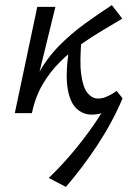

<svg xmlns="http://www.w3.org/2000/svg" viewBox="-20 -443 532 752"><path d="M78 0Q92 -85 127 -149Q162 -213 210 -262Q258 -311 312 -350Q366 -389 418 -423L459 -370Q424 -349 382.5 -324.5Q341 -300 297.5 -269.5Q254 -239 215 -200.5Q176 -162 147 -112.5Q118 -63 105 0ZM238 289 171 254Q218 209 262 157Q306 105 344.5 50Q383 -5 411 -60L460 -58Q422 33 363 123Q304 213 238 289ZM38 0 126 -416H197L95 0ZM340 6Q305 6 279.5 -18Q254 -42 245 -96Q236 -150 249 -243L300 -296Q291 -204 298 -152Q305 -100 323 -78.5Q341 -57 364 -57Q378 -57 391.5 -62Q405 -67 417 -74Q429 -81 437 -87L460 -58Q432 -30 403.5 -12Q375 6 340 6Z"/></svg>

Font: Ysabeau Office Medium
Style: Italic
Weight: 500
Italic angle: -12°
Designer: Christian Thalmann (Catharsis Fonts)
Version: Version 2.001;gftools[0.9.30]; featfreeze: tnum,lnum,ss02